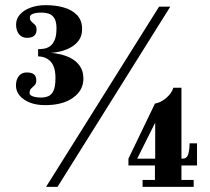

<svg xmlns="http://www.w3.org/2000/svg" viewBox="-20 -726 814 746"><path d="M155.5 -317.5Q121.5 -317.5 96 -327.5Q70.5 -337.5 56.2 -354.8Q42 -372 42 -393.5Q42 -416.5 53 -430.5Q64 -444.5 84 -444.5Q103 -444.5 112 -437Q121 -429.5 121 -414Q121 -401 114.5 -394.8Q108 -388.5 101.5 -382.5Q95 -376.5 95 -364.5Q95 -356 107.8 -351.5Q120.5 -347 139.5 -347Q154.5 -347 167.5 -352.2Q180.5 -357.5 188 -373.8Q195.5 -390 195.5 -423Q195.5 -449 189.2 -465.5Q183 -482 172.5 -491Q162 -500 150.2 -503.5Q138.5 -507 128 -507V-535Q139 -535 151.5 -537Q164 -539 174.8 -546.8Q185.5 -554.5 192.5 -571Q199.5 -587.5 199.5 -616Q199.5 -640.5 192 -653.8Q184.5 -667 171.5 -672Q158.5 -677 140.5 -677Q121 -677 108.5 -672.5Q96 -668 96 -659Q96 -647.5 102.5 -641.8Q109 -636 115.5 -630Q122 -624 122 -611Q122 -595 112.8 -587Q103.5 -579 84.5 -579Q65 -579 53.8 -593.2Q42.5 -607.5 42.5 -630.5Q42.5 -652.5 57 -669.2Q71.5 -686 97.8 -696Q124 -706 158 -706Q195.5 -706 227.5 -697Q259.5 -688 279.2 -667.5Q299 -647 299 -613Q299 -586 285.5 -568.2Q272 -550.5 252 -540.2Q232 -530 211.5 -525.5Q191 -521 177 -520.5Q192 -520 213.5 -515.2Q235 -510.5 255.8 -499.8Q276.5 -489 290.2 -469.5Q304 -450 304 -420Q304 -375 263.8 -346.2Q223.5 -317.5 155.5 -317.5ZM159 0 598 -700H641.5L203.5 0ZM534 0V-27H582V-83H479V-109.5L582 -323.5Q605 -327.5 626 -345.5Q647 -363.5 653.5 -385H685V-109.5H689.5Q705.5 -109.5 711 -125.8Q716.5 -142 716.5 -169H745.5V-83H685V-27H732.5V0ZM511.5 -106.5 506.5 -109.5H583V-259.5L584.5 -252.5Z"/></svg>

Font: Imbue Thin 10pt SemiBold
Style: Regular
Weight: 600
Version: Version 1.102